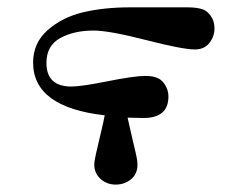

<svg xmlns="http://www.w3.org/2000/svg" viewBox="-20 -475 668 521"><path d="M69.8 -305.2Q69.8 -358.4 109.4 -393.3Q148.9 -428.2 205.6 -441.7Q262.2 -455.1 334 -455.1H488.8Q514.6 -455.1 530.3 -449.5Q545.9 -443.8 556.2 -424.8Q562 -412.6 562 -397.9Q562 -376 548.1 -358.4Q534.2 -340.8 508.8 -340.8Q475.6 -340.8 375.7 -366.5Q275.9 -392.1 233.9 -392.1Q180.7 -392.1 143.3 -371.6Q106 -351.1 106 -304.2Q106 -240.2 173.8 -240.2Q200.7 -240.2 272.5 -254.6Q344.2 -269 375 -269Q409.2 -269 423.1 -251.5Q437 -233.9 437 -212.9Q437 -154.8 369.1 -154.8Q362.3 -154.8 347.7 -155.3Q333 -155.8 326.2 -155.8Q333 -126 338.6 -101.1Q344.2 -76.2 346.7 -66.7Q349.1 -57.1 350.6 -49.1Q352.1 -41 352.5 -37.6Q353 -34.2 353 -27.8Q353 -2.9 335.4 11.5Q317.9 25.9 293.9 25.9Q270 25.9 252.9 10.5Q235.8 -4.9 235.8 -28.8Q235.8 -37.6 241 -60.3Q246.1 -83 253.7 -114.5Q261.2 -146 264.2 -162.1Q69.8 -184.1 69.8 -305.2Z"/></svg>

Font: CMU Serif
Style: Bold
Weight: 700
Version: Version 0.7.0